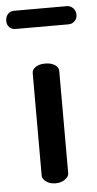

<svg xmlns="http://www.w3.org/2000/svg" viewBox="-82 -724 381 757"><g transform="rotate(-5 108.0 -346.0)"><path d="M160 -440V-35Q160 -22 144.5 -11Q129 0 107 0Q85 0 70 -11Q55 -22 55 -35V-440Q55 -455 69.5 -464.5Q84 -474 107 -474Q130 -474 145 -464.5Q160 -455 160 -440ZM3 -692H212Q226 -692 236.5 -681.5Q247 -671 247 -655Q247 -640 237 -630Q227 -620 212 -620H3Q-12 -620 -21.5 -629.5Q-31 -639 -31 -655Q-31 -671 -21.5 -681.5Q-12 -692 3 -692Z"/></g></svg>

Font: AkaAcidDosis
Style: SemiBold
Weight: 600
Designer: Edgar Tolentino, Pablo Impallari, Igino Marini, Cyberella
Foundry: Edgar Tolentino, Pablo Impallari, Igino Marini, Cyberella
Version: Version 1.007